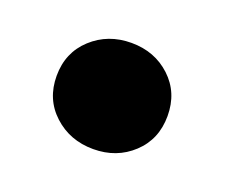

<svg xmlns="http://www.w3.org/2000/svg" viewBox="-51 -260 398 340"><g transform="rotate(20 148.0 -90.0)"><path d="M148 10Q104 10 73.5 -18Q43 -46 43 -90Q43 -134 73.5 -162Q104 -190 148 -190Q192 -190 222 -162Q252 -134 252 -90Q252 -46 222 -18Q192 10 148 10Z"/></g></svg>

Font: YamahaIndonesia935. App XBold
Style: Regular
Weight: 800
Designer: Dalton Maag Ltd
Foundry: Dalton Maag Ltd
Version: Version 1.002; January 01, 2024; Regular/Italic